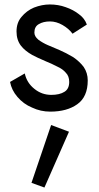

<svg xmlns="http://www.w3.org/2000/svg" viewBox="-20 -490 443 860"><path d="M91 -161Q100 -119 134 -92Q167 -65 210 -65Q247 -65 269 -79Q290 -92 290 -123Q290 -149 275 -164Q261 -181 236 -192Q209 -206 186 -215Q144 -233 124 -244Q92 -262 74 -285Q54 -311 54 -349Q54 -388 76 -414Q99 -442 132 -456Q168 -470 203 -470Q241 -470 274 -458Q309 -446 334 -426Q359 -408 369 -380L305 -339Q288 -362 260 -378Q232 -394 204 -394Q174 -394 154 -382Q134 -371 134 -344Q134 -327 152 -312Q171 -298 194 -288Q212 -280 246 -266Q276 -253 308 -234Q337 -214 355 -190Q373 -163 373 -130Q373 -56 326 -23Q280 10 205 10Q162 10 124 -8Q85 -24 58 -56Q32 -86 25 -123ZM209 70 289 100 179 350 121 329Z"/></svg>

Font: jost-mod-400
Style: Regular
Weight: 400
Version: Version 3.200; ttfautohint (v0.97) -l 8 -r 50 -G 200 -x 14 -